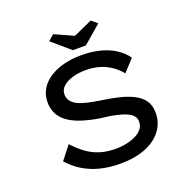

<svg xmlns="http://www.w3.org/2000/svg" viewBox="-154 -1041 1180 1198"><g transform="rotate(-20 436.5 -441.5)"><path d="M445 10Q374 10 313.5 -5Q253 -20 203 -50Q153 -80 112 -126L182 -215Q243 -147 306 -117Q369 -87 448 -87Q497 -87 542 -99.5Q587 -112 615 -136.5Q643 -161 643 -198Q643 -221 628.5 -237Q614 -253 589.5 -263.5Q565 -274 535.5 -281Q506 -288 477 -292.5Q448 -297 425 -299Q361 -309 309.5 -325Q258 -341 221.5 -365.5Q185 -390 166 -425Q147 -460 147 -505Q147 -553 169.5 -591Q192 -629 232.5 -655.5Q273 -682 327 -696Q381 -710 444 -710Q511 -710 566.5 -696Q622 -682 665.5 -654.5Q709 -627 737 -587L665 -509Q638 -543 603.5 -566Q569 -589 528 -601Q487 -613 441 -613Q390 -613 350 -601Q310 -589 286.5 -567.5Q263 -546 263 -515Q263 -490 277 -471Q291 -452 317 -439.5Q343 -427 380 -418.5Q417 -410 463 -403Q522 -395 575.5 -382.5Q629 -370 670.5 -349.5Q712 -329 735.5 -296.5Q759 -264 759 -214Q759 -147 720 -96Q681 -45 611 -17.5Q541 10 445 10ZM407 -757 287 -860 325 -893 465 -830H435L575 -893L613 -860L493 -757Z"/></g></svg>

Font: Lexend Tera
Style: Regular
Weight: 400
Designer: Bonnie Shaver-Troup, Thomas Jockin
Foundry: Lexend
Version: Version 1.007